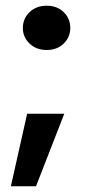

<svg xmlns="http://www.w3.org/2000/svg" viewBox="-20 -529 302 672"><path d="M143 -354Q107 -354 83.5 -376.5Q60 -399 60 -431Q60 -464 83.5 -486.5Q107 -509 143 -509Q180 -509 203 -486.5Q226 -464 226 -431Q226 -399 203 -376.5Q180 -354 143 -354ZM18 123 75 -131H205L106 123Z"/></svg>

Font: DM Sans 9pt 36pt
Style: Bold
Weight: 700
Version: Version 4.004;gftools[0.9.30]